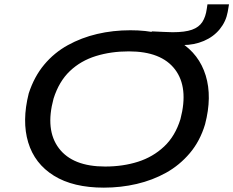

<svg xmlns="http://www.w3.org/2000/svg" viewBox="-20 -853 1072 882"><path d="M457 9Q316 9 227.5 -46Q139 -101 109.5 -199Q80 -297 112 -424Q137 -501 183 -556Q229 -611 291.5 -645.5Q354 -680 426.5 -697Q499 -714 579 -714Q722 -714 808.5 -659Q895 -604 925 -506Q955 -408 922 -282Q899 -205 852 -149.5Q805 -94 743 -59.5Q681 -25 608 -8Q535 9 457 9ZM463 -88Q545 -88 614 -110Q683 -132 734 -180Q785 -228 809 -306Q847 -451 784 -534Q721 -617 572 -617Q490 -617 420.5 -595.5Q351 -574 301 -526.5Q251 -479 226 -400Q187 -256 250.5 -172Q314 -88 463 -88ZM724 -646 676 -709Q702 -708 729.5 -706.5Q757 -705 773 -705Q830 -705 862 -716.5Q894 -728 909.5 -752Q925 -776 930 -813L933 -833H1032L1026 -798Q1018 -754 989.5 -719Q961 -684 916.5 -665Q872 -646 820 -646Z"/></svg>

Font: Nunito Sans 7pt Expanded Medium
Style: Italic
Weight: 500
Width: 7
Italic angle: -9°
Designer: Vernon Adams
Foundry: Vernon Adams
Version: Version 3.101;gftools[0.9.27]